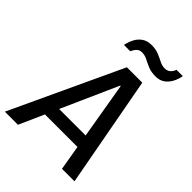

<svg xmlns="http://www.w3.org/2000/svg" viewBox="-271 -1000 1119 1119"><g transform="rotate(45 288.5 -440.0)"><path d="M-23 0 297 -686H424L551 0H448L349 -583H345L85 0ZM110 -154 122 -235H469L457 -154ZM193 -766Q199 -797 212.5 -822.5Q226 -848 249.5 -864Q273 -880 307 -880Q342 -880 367.5 -869.5Q393 -859 414 -848Q435 -837 457 -837Q478 -837 491.5 -848.5Q505 -860 512 -880H564Q559 -850 545 -824Q531 -798 508.5 -782Q486 -766 452 -766Q416 -766 390 -777Q364 -788 343 -799Q322 -810 299 -810Q279 -810 267 -799Q255 -788 245 -766Z"/></g></svg>

Font: Chivo Mono
Style: Italic
Weight: 400
Italic angle: -8.05°
Monospace: yes
Version: Version 1.008